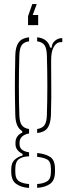

<svg xmlns="http://www.w3.org/2000/svg" viewBox="-20 -788 338 948"><path d="M123.5 140Q84.5 137.5 60 120Q35.5 102.5 35.5 60V46Q35.5 14.5 54.5 -1Q73.5 -16.5 91.5 -20V-28Q56.5 -45.5 56.5 -76V-84Q56.5 -103.5 67.5 -116.8Q78.5 -130 89.5 -132V-141Q57 -159.5 55.5 -220Q54.5 -262.5 54 -295.2Q53.5 -328 53.5 -359.5Q53.5 -391 54 -427.5Q54.5 -464 55.5 -514Q56.5 -557 72 -578.5Q87.5 -600 123.5 -604V-584Q98 -580.5 87.2 -565Q76.5 -549.5 75.5 -514Q71 -361 75.5 -220Q76.5 -185 87.8 -169.8Q99 -154.5 123.5 -151V-129Q102 -125.5 89.2 -113.8Q76.5 -102 76.5 -84V-76Q76.5 -42.5 123.5 -36V-16Q94.5 -16 75 -3.5Q55.5 9 55.5 46V61Q55.5 96 75 107.5Q94.5 119 123.5 120.5ZM163.5 -131V-151Q188.5 -154.5 199.5 -169.8Q210.5 -185 211.5 -220Q216 -361 211.5 -514Q210.5 -549.5 199.8 -565Q189 -580.5 163.5 -584V-604Q216.5 -598 227.5 -553H235.5Q235.5 -573.5 251.5 -586.8Q267.5 -600 287.5 -600V-580H280.5Q259.5 -580 246 -557.2Q232.5 -534.5 232.5 -491V-468Q232.5 -418 233 -380.8Q233.5 -343.5 233.2 -306.5Q233 -269.5 231.5 -220Q230 -177.5 214.8 -156.2Q199.5 -135 163.5 -131ZM163.5 139.5V120.5Q192.5 119 212 107.5Q231.5 96 231.5 61V46Q231.5 9 212.2 -1Q193 -11 163.5 -13.5V-32.5Q204.5 -28.5 228 -13Q251.5 2.5 251.5 46V60Q251.5 102.5 227.2 119.8Q203 137 163.5 139.5ZM161.5 -768 141.5 -714H168.5V-664H118.5V-708L139.5 -768Z"/></svg>

Font: Big Shoulders Stencil Display Thin
Style: Regular
Weight: 100
Designer: Patric King
Foundry: XO Type Co
Version: Version 1.000